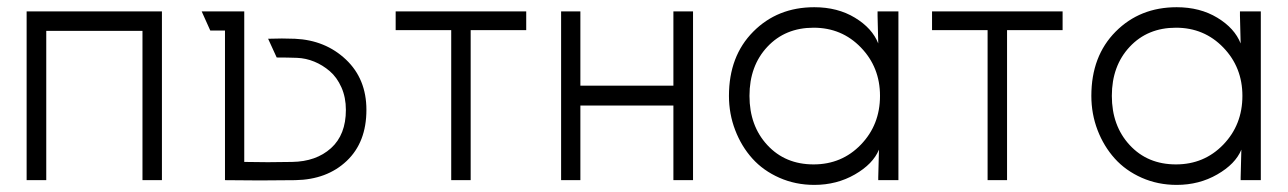

<svg xmlns="http://www.w3.org/2000/svg" viewBox="-20 -502 3589 535"><path d="M108.9 -416V0H54.2V-470.2H431.2V0H377V-416Z M660.6 -50.8Q725.6 -49.3 793.9 -50.8Q860.8 -51.8 902.3 -89.1Q943.8 -126.5 943.8 -195.8Q943.8 -230.5 931.4 -258.5Q918.9 -286.6 898.9 -303.7Q878.9 -320.8 855.7 -330.3Q832.5 -339.8 808.1 -340.8Q781.2 -341.8 751 -341.8L727.1 -394Q766.6 -395.5 801.8 -394Q886.7 -390.1 943.8 -336.2Q1001 -282.2 1001 -195.8Q1001 -105.5 946 -53.5Q891.1 -1.5 802.7 0Q703.1 1.5 606.9 0V-417H565.9L542 -470.2H660.6Z M1291.5 0H1237.3V-418H1082.5V-470.2H1446.3V-418H1291.5Z M1911.1 -470.2V0H1856.4V-208H1597.2V0H1543.5V-470.2H1597.2V-263.2H1856.4V-470.2Z M2247.1 -43.9Q2325.7 -43.9 2378.9 -99.1Q2432.1 -154.3 2432.1 -234.9Q2432.1 -314.5 2378.9 -369.6Q2325.7 -424.8 2247.1 -424.8Q2168 -424.8 2118.2 -371.6Q2068.4 -318.4 2068.4 -234.9Q2068.4 -151.4 2118.2 -97.7Q2168 -43.9 2247.1 -43.9ZM2011.2 -234.9Q2011.2 -345.7 2078.9 -413.8Q2146.5 -481.9 2249 -481.9Q2314 -481.9 2362.3 -452.6Q2410.6 -423.3 2427.2 -380.9L2425.3 -458V-470.2H2483.4V0H2427.2V-7.8L2429.2 -85Q2412.6 -44.9 2362.1 -15.9Q2311.5 13.2 2249 13.2Q2196.8 13.2 2151.9 -6.6Q2106.9 -26.4 2076.4 -60.3Q2045.9 -94.2 2028.6 -139.4Q2011.2 -184.6 2011.2 -234.9Z M2786.1 0H2731.9V-418H2577.1V-470.2H2940.9V-418H2786.1Z M3256.8 -43.9Q3335.4 -43.9 3388.7 -99.1Q3441.9 -154.3 3441.9 -234.9Q3441.9 -314.5 3388.7 -369.6Q3335.4 -424.8 3256.8 -424.8Q3177.7 -424.8 3127.9 -371.6Q3078.1 -318.4 3078.1 -234.9Q3078.1 -151.4 3127.9 -97.7Q3177.7 -43.9 3256.8 -43.9ZM3021 -234.9Q3021 -345.7 3088.6 -413.8Q3156.2 -481.9 3258.8 -481.9Q3323.7 -481.9 3372.1 -452.6Q3420.4 -423.3 3437 -380.9L3435.1 -458V-470.2H3493.2V0H3437V-7.8L3439 -85Q3422.4 -44.9 3371.8 -15.9Q3321.3 13.2 3258.8 13.2Q3206.5 13.2 3161.6 -6.6Q3116.7 -26.4 3086.2 -60.3Q3055.7 -94.2 3038.3 -139.4Q3021 -184.6 3021 -234.9Z"/></svg>

Font: Kreadon Light
Style: Regular
Weight: 300
Designer: kohakuno
Foundry: StudioGnu
Version: Version 1.000;Glyphs 3.1.2 (3151)